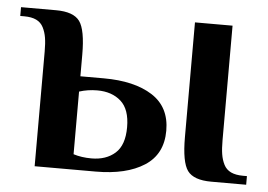

<svg xmlns="http://www.w3.org/2000/svg" viewBox="-41 -522 800 574"><g transform="rotate(5 359.0 -235.0)"><path d="M82 0V-344.2Q82 -369.1 79.3 -385.5Q76.7 -401.9 69.6 -416Q62.5 -430.2 48.3 -437Q34.2 -443.8 12.2 -443.8H0V-470.2H105Q157.7 -470.2 176.3 -444.6Q194.8 -418.9 194.8 -344.2V-279.8H265.1Q356.9 -279.8 410.9 -245.4Q464.8 -210.9 464.8 -140.1Q464.8 -69.3 410.9 -34.7Q356.9 0 265.1 0ZM611.8 0Q559.1 0 540.5 -25.4Q522 -50.8 522 -126V-470.2H634.8V-126Q634.8 -101.1 637.5 -84.5Q640.1 -67.9 647.2 -53.7Q654.3 -39.6 668.7 -32.7Q683.1 -25.9 705.1 -25.9H716.8V0ZM249 -38.1Q293 -38.1 320.1 -62.3Q347.2 -86.4 347.2 -140.1Q347.2 -193.8 320.1 -218Q293 -242.2 249 -242.2Q220.7 -242.2 194.8 -233.9V-45.9Q219.2 -38.1 249 -38.1Z"/></g></svg>

Font: El Messiri SemiBold
Style: Regular
Weight: 600
Designer: Mohamed Gaber
Foundry: Kief Type Foundry
Version: Version 2.007;PS 002.007;hotconv 1.0.88;makeotf.lib2.5.64775